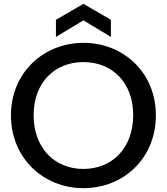

<svg xmlns="http://www.w3.org/2000/svg" viewBox="-20 -971 868 999"><path d="M414 8C624 8 791 -148 791 -371C791 -592 624 -748 414 -748C206 -748 37 -592 37 -371C37 -148 206 8 414 8ZM155 -372C155 -541 264 -648 414 -648C564 -648 673 -541 673 -372C673 -201 564 -92 414 -92C264 -92 155 -201 155 -372ZM271 -779 414 -865 557 -779V-868L414 -951L271 -868Z"/></svg>

Font: Malmofest Medium
Style: Regular
Weight: 500
Designer: Jonny Pinhorn (Poppins), Kolossal
Version: Version 1.004;Glyphs 3.1.2 (3151)